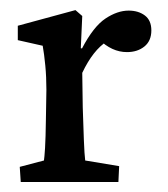

<svg xmlns="http://www.w3.org/2000/svg" viewBox="-20 -364 336 384"><path d="M21.5 0 19.5 -30.3 67.9 -43Q68.8 -48.3 70.1 -68.1Q71.3 -87.9 71.8 -124.5L72.8 -184.6Q72.8 -210 70.6 -232.9Q68.4 -255.9 65.4 -272.5L15.6 -283.7V-312.5L130.9 -343.8L144.5 -332L141.6 -267.6L144 -267.1Q167 -311 190.9 -326.9Q214.8 -342.8 237.3 -342.8Q256.8 -342.8 269.8 -333Q282.7 -323.2 282.7 -303.2Q282.7 -282.2 268.8 -271Q254.9 -259.8 233.9 -259.8Q203.6 -259.8 177.7 -285.6L194.3 -281.7Q166 -263.7 144.5 -218.3L145.5 -149.4Q146.5 -115.2 147.7 -84.7Q148.9 -54.2 150.4 -43L218.3 -31.7L216.8 0Z"/></svg>

Font: Lateef
Style: Regular
Weight: 400
Designer: SIL International
Foundry: SIL International
Version: Version 4.200